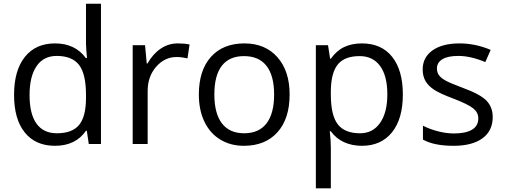

<svg xmlns="http://www.w3.org/2000/svg" viewBox="-20 -780 2735 1040"><path d="M450.2 -71.8H445.8Q389.6 9.8 277.8 9.8Q172.9 9.8 114.5 -62Q56.2 -133.8 56.2 -266.1Q56.2 -398.4 114.7 -471.7Q173.3 -544.9 277.8 -544.9Q386.7 -544.9 444.8 -465.8H451.2L447.8 -504.4L445.8 -542V-759.8H526.9V0H460.9ZM288.1 -58.1Q371.1 -58.1 408.4 -103.3Q445.8 -148.4 445.8 -249V-266.1Q445.8 -379.9 408 -428.5Q370.1 -477.1 287.1 -477.1Q215.8 -477.1 178 -421.6Q140.1 -366.2 140.1 -265.1Q140.1 -162.6 177.7 -110.4Q215.3 -58.1 288.1 -58.1Z M942.9 -544.9Q978.5 -544.9 1006.8 -539.1L995.6 -463.9Q962.4 -471.2 937 -471.2Q872.1 -471.2 825.9 -418.5Q779.8 -365.7 779.8 -287.1V0H698.7V-535.2H765.6L774.9 -436H778.8Q808.6 -488.3 850.6 -516.6Q892.6 -544.9 942.9 -544.9Z M1548.8 -268.1Q1548.8 -137.2 1482.9 -63.7Q1417 9.8 1300.8 9.8Q1229 9.8 1173.3 -23.9Q1117.7 -57.6 1087.4 -120.6Q1057.1 -183.6 1057.1 -268.1Q1057.1 -398.9 1122.6 -471.9Q1188 -544.9 1304.2 -544.9Q1416.5 -544.9 1482.7 -470.2Q1548.8 -395.5 1548.8 -268.1ZM1141.1 -268.1Q1141.1 -165.5 1182.1 -111.8Q1223.1 -58.1 1302.7 -58.1Q1382.3 -58.1 1423.6 -111.6Q1464.8 -165 1464.8 -268.1Q1464.8 -370.1 1423.6 -423.1Q1382.3 -476.1 1301.8 -476.1Q1222.2 -476.1 1181.6 -423.8Q1141.1 -371.6 1141.1 -268.1Z M1939.9 9.8Q1887.7 9.8 1844.5 -9.5Q1801.3 -28.8 1772 -68.8H1766.1Q1772 -22 1772 20V240.2H1690.9V-535.2H1756.8L1768.1 -461.9H1772Q1803.2 -505.9 1844.7 -525.4Q1886.2 -544.9 1939.9 -544.9Q2046.4 -544.9 2104.2 -472.2Q2162.1 -399.4 2162.1 -268.1Q2162.1 -136.2 2103.3 -63.2Q2044.4 9.8 1939.9 9.8ZM1928.2 -476.1Q1846.2 -476.1 1809.6 -430.7Q1772.9 -385.3 1772 -286.1V-268.1Q1772 -155.3 1809.6 -106.7Q1847.2 -58.1 1930.2 -58.1Q1999.5 -58.1 2038.8 -114.3Q2078.1 -170.4 2078.1 -269Q2078.1 -369.1 2038.8 -422.6Q1999.5 -476.1 1928.2 -476.1Z M2648.9 -146Q2648.9 -71.3 2593.3 -30.8Q2537.6 9.8 2437 9.8Q2330.6 9.8 2271 -23.9V-99.1Q2309.6 -79.6 2353.8 -68.4Q2397.9 -57.1 2439 -57.1Q2502.4 -57.1 2536.6 -77.4Q2570.8 -97.7 2570.8 -139.2Q2570.8 -170.4 2543.7 -192.6Q2516.6 -214.8 2438 -245.1Q2363.3 -272.9 2331.8 -293.7Q2300.3 -314.5 2284.9 -340.8Q2269.5 -367.2 2269.5 -403.8Q2269.5 -469.2 2322.8 -507.1Q2376 -544.9 2468.8 -544.9Q2555.2 -544.9 2637.7 -509.8L2608.9 -443.8Q2528.3 -477.1 2462.9 -477.1Q2405.3 -477.1 2376 -459Q2346.7 -440.9 2346.7 -409.2Q2346.7 -387.7 2357.7 -372.6Q2368.7 -357.4 2393.1 -343.8Q2417.5 -330.1 2486.8 -304.2Q2582 -269.5 2615.5 -234.4Q2648.9 -199.2 2648.9 -146Z"/></svg>

Font: f08745844
Style: Regular
Weight: 400
Foundry: Ascender Corporation
Version: Version 1.10